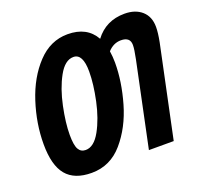

<svg xmlns="http://www.w3.org/2000/svg" viewBox="-127 -867 1062 1018"><g transform="rotate(-20 404.0 -357.5)"><path d="M35 -220Q35 -336 73 -453.5Q111 -571 183.5 -648Q256 -725 353 -725Q462 -725 508 -643Q569 -724 674 -724Q735 -724 771.5 -691.5Q808 -659 808 -601Q808 -568 798 -517L689 0H549L649 -476Q660 -529 660 -553Q660 -598 608 -598Q566 -598 534 -563Q539 -530 539 -497Q539 -391 505 -273Q471 -155 400 -72.5Q329 10 224 10Q127 10 81 -45.5Q35 -101 35 -220ZM394 -500Q394 -601 341 -601Q293 -601 256.5 -534.5Q220 -468 201 -377Q182 -286 182 -219Q182 -161 195 -138Q208 -115 235 -115Q282 -115 318.5 -181Q355 -247 374.5 -338.5Q394 -430 394 -500Z"/></g></svg>

Font: Noto Sans Display Ex Bold Cond
Style: Italic
Weight: 800
Width: 3
Italic angle: -12°
Designer: Monotype Design team
Foundry: Monotype Imaging Inc.
Version: Version 1.000